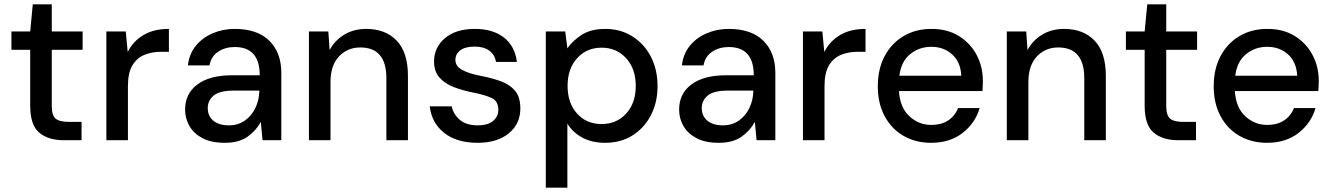

<svg xmlns="http://www.w3.org/2000/svg" viewBox="-20 -650 6176 890"><path d="M276 0Q204 0 162 -35Q120 -70 120 -160V-419H33V-504H120L132 -630H220V-504H363V-419H220V-159Q220 -116 237.5 -100.5Q255 -85 300 -85H358V0Z M473 0V-504H563L572 -409Q597 -459 645 -487.5Q693 -516 763 -516V-410H727Q685 -410 650 -396Q615 -382 594 -347.5Q573 -313 573 -251V0Z M1022 12Q959 12 918.5 -9.5Q878 -31 858 -66Q838 -101 838 -142Q838 -216 895 -258.5Q952 -301 1054 -301H1184Q1184 -432 1068 -432Q1024 -432 991.5 -410.5Q959 -389 951 -347H851Q857 -400 887.5 -437.5Q918 -475 965.5 -495.5Q1013 -516 1068 -516Q1173 -516 1228.5 -461Q1284 -406 1284 -312V0H1197L1189 -85Q1167 -44 1127 -16Q1087 12 1022 12ZM1041 -69Q1084 -69 1115.5 -91.5Q1147 -114 1164 -150Q1181 -186 1182 -227V-230H1063Q998 -230 970.5 -207Q943 -184 943 -149Q943 -112 969 -90.5Q995 -69 1041 -69Z M1412 0V-504H1502L1508 -418Q1532 -463 1576 -489.5Q1620 -516 1677 -516Q1767 -516 1819 -461.5Q1871 -407 1871 -298V0H1771V-288Q1771 -430 1650 -430Q1591 -430 1551.5 -388.5Q1512 -347 1512 -269V0Z M2194 12Q2097 12 2039 -34Q1981 -80 1972 -157H2074Q2081 -121 2111 -95Q2141 -69 2194 -69Q2243 -69 2266.5 -90Q2290 -111 2290 -140Q2290 -181 2259.5 -195.5Q2229 -210 2173 -221Q2127 -230 2085.5 -245.5Q2044 -261 2018 -289.5Q1992 -318 1992 -365Q1992 -430 2042.5 -473Q2093 -516 2181 -516Q2265 -516 2316 -476Q2367 -436 2376 -363H2279Q2274 -396 2248.5 -415Q2223 -434 2180 -434Q2137 -434 2114 -417Q2091 -400 2091 -372Q2091 -344 2120.5 -327Q2150 -310 2205 -299Q2258 -289 2300 -274Q2342 -259 2367 -230Q2392 -201 2392 -147Q2392 -76 2338.5 -32Q2285 12 2194 12Z M2510 220V-504H2600L2610 -426Q2634 -461 2676.5 -488.5Q2719 -516 2786 -516Q2857 -516 2912 -481Q2967 -446 2997.5 -386.5Q3028 -327 3028 -251Q3028 -175 2997 -115.5Q2966 -56 2911.5 -22Q2857 12 2785 12Q2725 12 2680.5 -11.5Q2636 -35 2610 -77V220ZM2769 -75Q2838 -75 2882.5 -123.5Q2927 -172 2927 -252Q2927 -331 2882.5 -380Q2838 -429 2769 -429Q2699 -429 2655 -380Q2611 -331 2611 -252Q2611 -172 2655 -123.5Q2699 -75 2769 -75Z M3312 12Q3249 12 3208.5 -9.5Q3168 -31 3148 -66Q3128 -101 3128 -142Q3128 -216 3185 -258.5Q3242 -301 3344 -301H3474Q3474 -432 3358 -432Q3314 -432 3281.5 -410.5Q3249 -389 3241 -347H3141Q3147 -400 3177.5 -437.5Q3208 -475 3255.5 -495.5Q3303 -516 3358 -516Q3463 -516 3518.5 -461Q3574 -406 3574 -312V0H3487L3479 -85Q3457 -44 3417 -16Q3377 12 3312 12ZM3331 -69Q3374 -69 3405.5 -91.5Q3437 -114 3454 -150Q3471 -186 3472 -227V-230H3353Q3288 -230 3260.5 -207Q3233 -184 3233 -149Q3233 -112 3259 -90.5Q3285 -69 3331 -69Z M3702 0V-504H3792L3801 -409Q3826 -459 3874 -487.5Q3922 -516 3992 -516V-410H3956Q3914 -410 3879 -396Q3844 -382 3823 -347.5Q3802 -313 3802 -251V0Z M4296 12Q4224 12 4168 -20.5Q4112 -53 4080.5 -112Q4049 -171 4049 -250Q4049 -330 4080.5 -389.5Q4112 -449 4168 -482.5Q4224 -516 4298 -516Q4372 -516 4425 -483Q4478 -450 4507 -395.5Q4536 -341 4536 -275Q4536 -265 4535.5 -253.5Q4535 -242 4534 -228H4147Q4152 -151 4195.5 -111Q4239 -71 4296 -71Q4344 -71 4375.5 -92Q4407 -113 4421 -149H4521Q4501 -80 4442.5 -34Q4384 12 4296 12ZM4297 -433Q4241 -433 4199 -399Q4157 -365 4149 -299H4436Q4433 -362 4394 -397.5Q4355 -433 4297 -433Z M4647 0V-504H4737L4743 -418Q4767 -463 4811 -489.5Q4855 -516 4912 -516Q5002 -516 5054 -461.5Q5106 -407 5106 -298V0H5006V-288Q5006 -430 4885 -430Q4826 -430 4786.5 -388.5Q4747 -347 4747 -269V0Z M5442 0Q5370 0 5328 -35Q5286 -70 5286 -160V-419H5199V-504H5286L5298 -630H5386V-504H5529V-419H5386V-159Q5386 -116 5403.5 -100.5Q5421 -85 5466 -85H5524V0Z M5853 12Q5781 12 5725 -20.5Q5669 -53 5637.5 -112Q5606 -171 5606 -250Q5606 -330 5637.5 -389.5Q5669 -449 5725 -482.5Q5781 -516 5855 -516Q5929 -516 5982 -483Q6035 -450 6064 -395.5Q6093 -341 6093 -275Q6093 -265 6092.5 -253.5Q6092 -242 6091 -228H5704Q5709 -151 5752.5 -111Q5796 -71 5853 -71Q5901 -71 5932.5 -92Q5964 -113 5978 -149H6078Q6058 -80 5999.5 -34Q5941 12 5853 12ZM5854 -433Q5798 -433 5756 -399Q5714 -365 5706 -299H5993Q5990 -362 5951 -397.5Q5912 -433 5854 -433Z"/></svg>

Font: DM Sans Medium
Style: Regular
Weight: 500
Designer: Colophon Foundry, Jonny Pinhorn
Foundry: Colophon Foundry
Version: Version 4.004; ttfautohint (v1.8.4.7-5d5b)